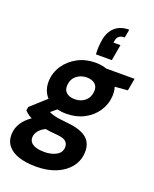

<svg xmlns="http://www.w3.org/2000/svg" viewBox="-211 -885 974 1216"><g transform="rotate(20 276.0 -276.5)"><path d="M185 232Q117 232 68 216Q19 200 -6.5 168Q-32 136 -30 89Q-28 47 -4.5 12Q19 -23 61 -50Q103 -77 160 -97L199 -27Q147 -11 124 13Q101 37 100 64Q99 85 111.5 99Q124 113 147.5 120Q171 127 201 127Q249 127 282.5 108.5Q316 90 317 54Q318 31 302 15.5Q286 0 235 -4Q189 -7 151.5 -14.5Q114 -22 85.5 -32.5Q57 -43 37 -56Q17 -69 6 -83L10 -106L136 -220L229 -189L79 -63L132 -134Q142 -127 153.5 -121.5Q165 -116 180.5 -111.5Q196 -107 218.5 -103.5Q241 -100 275 -97Q337 -91 375.5 -74Q414 -57 431 -27.5Q448 2 446 42Q444 97 411 140Q378 183 320 207.5Q262 232 185 232ZM250 -148Q192 -148 152.5 -169Q113 -190 93.5 -226Q74 -262 76 -307Q79 -365 111 -412Q143 -459 196 -487.5Q249 -516 315 -516Q373 -516 412.5 -494.5Q452 -473 471 -437.5Q490 -402 488 -356Q485 -298 453.5 -250.5Q422 -203 369 -175.5Q316 -148 250 -148ZM269 -253Q311 -253 339 -277.5Q367 -302 369 -343Q371 -375 350.5 -392Q330 -409 296 -409Q254 -409 225.5 -384.5Q197 -360 195 -319Q193 -287 213.5 -270Q234 -253 269 -253ZM380 -406 374 -504H582L567 -421ZM444 -785 434 -729Q411 -729 398 -720Q385 -711 381 -692L378 -674H425L406 -566H299Q297 -595 298.5 -618Q300 -641 304 -665Q314 -722 349.5 -753.5Q385 -785 444 -785Z"/></g></svg>

Font: DM Sans ExtraBold
Style: Italic
Weight: 800
Italic angle: -10°
Designer: Colophon Foundry, Jonny Pinhorn
Foundry: Colophon Foundry
Version: Version 4.004;gftools[0.9.30]